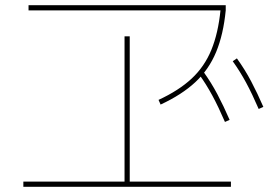

<svg xmlns="http://www.w3.org/2000/svg" viewBox="-20 -730 1040 740"><path d="M70 -10V-30H460V-590H480V-30H870V-10ZM90 -690V-710H850V-690ZM591 -345Q669 -381 718.5 -427Q768 -473 794.5 -537.5Q821 -602 830 -692L850 -690Q841 -597 813 -529.5Q785 -462 733 -413.5Q681 -365 599 -327ZM847 -260Q822 -318 798.5 -361.5Q775 -405 747 -444L763 -455Q794 -412 818 -366.5Q842 -321 865 -268ZM977 -310Q952 -368 928.5 -411.5Q905 -455 877 -494L893 -505Q924 -462 948 -416.5Q972 -371 995 -318Z"/></svg>

Font: M PLUS 1 Thin
Style: Regular
Weight: 100
Designer: Coji Morishita
Foundry: UNDERFOREST DESIGN
Version: Version 1.001